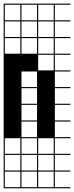

<svg xmlns="http://www.w3.org/2000/svg" viewBox="-20 -747 404 1046"><path d="M363.6 278.8H0V187.9H6.1V272.7H90.9V187.9H0V-727.3H363.6V-721.2H278.8V-636.4H363.6V-630.3H278.8V-545.5H363.6V-539.4H278.8V-454.5H363.6V-448.5H278.8V-363.6H363.6V-357.6H278.8V-272.7H363.6V-266.7H278.8V-181.8H363.6V-175.8H278.8V-90.9H363.6V-84.8H278.8V0H363.6V6.1H278.8V90.9H363.6V97H278.8V181.8H363.6V187.9H278.8V272.7H363.6ZM187.9 -636.4H272.7V-721.2H187.9ZM6.1 -636.4H90.9V-721.2H6.1ZM97 -636.4H181.8V-721.2H97ZM187.9 -545.5H272.7V-630.3H187.9ZM6.1 -545.5H90.9V-630.3H6.1ZM97 -545.5H181.8V-630.3H97ZM187.9 -454.5H272.7V-539.4H187.9ZM6.1 -454.5H90.9V-539.4H6.1ZM97 -454.5H181.8V-539.4H97ZM187.9 -363.6H272.7V-448.5H187.9ZM97 -272.7H181.8V-357.6H97ZM97 -181.8H181.8V-266.7H97ZM97 -90.9H181.8V-175.8H97ZM97 0H181.8V-84.8H97ZM187.9 90.9H272.7V6.1H187.9ZM97 90.9H181.8V6.1H97ZM6.1 90.9H90.9V6.1H6.1ZM97 181.8H181.8V97H97ZM6.1 181.8H90.9V97H6.1ZM272.7 97H187.9V181.8H272.7ZM181.8 272.7V187.9H97V272.7ZM272.7 272.7V187.9H187.9V272.7Z"/></svg>

Font: Micro 5 Charted
Style: Regular
Weight: 400
Designer: Sarah Cadigan-Fried
Version: Version 1.000; ttfautohint (v1.8.4.7-5d5b)